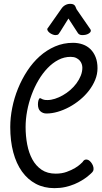

<svg xmlns="http://www.w3.org/2000/svg" viewBox="-20 -935 528 996"><path d="M226.1 -416Q244.6 -416 265.1 -422.6Q285.6 -429.2 305.9 -440.7Q326.2 -452.1 344.5 -468Q362.8 -483.9 376.7 -502.7Q390.6 -521.5 398.9 -542.2Q407.2 -563 407.2 -584Q407.2 -592.8 404.1 -602.5Q400.9 -612.3 393.8 -620.6Q386.7 -628.9 375 -634.5Q363.3 -640.1 346.2 -640.1Q313 -640.1 283 -624.5Q252.9 -608.9 227.1 -582Q201.2 -555.2 179.9 -519.3Q158.7 -483.4 143.8 -442.9Q128.9 -402.3 120.8 -359.4Q112.8 -316.4 112.8 -275.9Q112.8 -229.5 121.1 -185.8Q129.4 -142.1 147.7 -108.4Q166 -74.7 195.8 -54.4Q225.6 -34.2 269 -34.2Q300.8 -34.2 326.2 -43.5Q351.6 -52.7 369.6 -63.7Q387.7 -74.7 397.5 -84.2Q407.2 -93.8 408.2 -94.2Q414.6 -105 422.6 -106.9Q430.7 -108.9 438.2 -105Q445.8 -101.1 452.1 -93Q458.5 -85 462.2 -75.7Q465.8 -66.4 465.3 -57.1Q464.8 -47.9 459 -42Q458 -41 451.7 -34.7Q445.3 -28.3 433.6 -19Q421.9 -9.8 404.8 0.7Q387.7 11.2 366.2 20.3Q344.7 29.3 318.6 35.2Q292.5 41 262.2 41Q208.5 41 166 18.6Q123.5 -3.9 94 -45.2Q64.5 -86.4 48.8 -145Q33.2 -203.6 33.2 -275.9Q33.2 -324.7 43.5 -376Q53.7 -427.2 73.5 -475.8Q93.3 -524.4 121.6 -567.6Q149.9 -610.8 186 -643.1Q222.2 -675.3 265.6 -694.1Q309.1 -712.9 358.9 -712.9Q385.7 -712.9 409.2 -704.6Q432.6 -696.3 449.5 -679.7Q466.3 -663.1 476.1 -638.4Q485.8 -613.8 485.8 -581.1Q485.8 -550.3 473.9 -521Q461.9 -491.7 441.9 -465.6Q421.9 -439.5 395.3 -417.5Q368.7 -395.5 339.1 -379.6Q309.6 -363.8 279.3 -355Q249 -346.2 221.2 -346.2Q202.6 -346.2 189.7 -357.7Q176.8 -369.1 176.8 -394Q176.8 -399.4 177.5 -405Q178.2 -410.6 179.7 -415.3Q181.2 -419.9 183.3 -422.9Q185.5 -425.8 188 -425.8Q190.4 -425.8 192.6 -424.3Q194.8 -422.9 198.5 -420.9Q202.1 -418.9 208.5 -417.5Q214.8 -416 226.1 -416ZM443.4 -791Q446.3 -787.1 448.7 -783.4Q451.2 -779.8 451.2 -775.9Q451.2 -767.6 439 -760.3Q426.8 -752.9 406.2 -752.9Q397.9 -752.9 392.3 -756.1Q386.7 -759.3 384.3 -763.2L335 -838.9L292 -770Q288.1 -763.2 283.7 -758.1Q279.3 -752.9 268.1 -752.9Q261.2 -752.9 253.7 -755.9Q246.1 -758.8 239.7 -763.2Q233.4 -767.6 229.2 -773.2Q225.1 -778.8 225.1 -784.2Q225.1 -786.1 227.1 -788.1L297.4 -888.2Q306.2 -901.9 318.4 -908.4Q330.6 -915 343.3 -915Q352.1 -915 357.4 -913.3Q362.8 -911.6 366.2 -908.2Q369.6 -904.8 371.8 -899.7Q374 -894.5 377 -887.2Z"/></svg>

Font: Grand Hotel
Style: Regular
Weight: 400
Designer: Brian J. Bonislawsky & Jim Lyles for Astigmatic (AOETI)
Foundry: Astigmatic (AOETI)
Version: Version 001.000